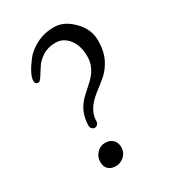

<svg xmlns="http://www.w3.org/2000/svg" viewBox="-172 -790 799 890"><g transform="rotate(-30 227.0 -345.0)"><path d="M185.5 6Q160 6 145.5 -7.5Q131 -21 131 -47.5Q131 -74 149.5 -93.5Q168 -113 193.5 -113Q219 -113 234.5 -98.5Q250 -84 250 -57.5Q250 -31 230.5 -12.5Q211 6 185.5 6ZM210 -220Q210 -210 203.5 -203.5Q197 -197 189 -197Q181 -197 174.5 -203.5Q168 -210 168 -220Q168 -296 223 -348Q246 -369 269 -390Q324 -439 324 -499.5Q324 -560 296 -595Q268 -630 227 -630Q186 -630 157 -611Q128 -592 114 -569.5Q100 -547 87.5 -528Q75 -509 68 -509Q50 -509 50 -527Q50 -560 98 -623Q121 -653 163 -674.5Q205 -696 257.5 -696Q310 -696 357 -648.5Q404 -601 404 -542Q404 -483 384 -443.5Q364 -404 335.5 -380Q307 -356 278 -334Q210 -281 210 -220Z"/></g></svg>

Font: Macondo Swash Caps
Style: Regular
Weight: 400
Designer: John Vargas Beltran
Foundry: John Vargas Beltran
Version: Version 2.001